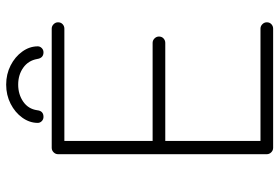

<svg xmlns="http://www.w3.org/2000/svg" viewBox="-158 -726 884 607"><g transform="rotate(-90 283.5 -422.0)"><path d="M517 -20Q517 -11 511 -5.5Q505 0 497 0H120Q112 0 106 -6Q100 -12 100 -20V-680Q100 -688 106 -694Q112 -700 120 -700H497Q505 -700 511 -694Q517 -688 517 -680Q517 -671 511 -665.5Q505 -660 497 -660H142V-381H452Q460 -381 466 -375Q472 -369 472 -361Q472 -352 466 -346.5Q460 -341 452 -341H142V-40H497Q505 -40 511 -34Q517 -28 517 -20ZM441 -744Q441 -737 435.5 -731.5Q430 -726 422 -726Q404 -726 401 -746Q396 -774 373.5 -790Q351 -806 320 -806Q289 -806 266 -790Q243 -774 239 -746Q237 -726 218 -726Q210 -726 204.5 -731.5Q199 -737 199 -744Q199 -770 215.5 -793Q232 -816 259.5 -830Q287 -844 320 -844Q353 -844 380.5 -830Q408 -816 424.5 -793Q441 -770 441 -744Z"/></g></svg>

Font: Quicksand Light
Style: Regular
Weight: 300
Designer: Andrew Paglinawan
Foundry: Andrew Paglinawan
Version: Version 3.000